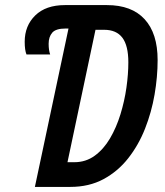

<svg xmlns="http://www.w3.org/2000/svg" viewBox="-20 -734 649 754"><path d="M117 0 249 -622H238Q199 -622 185 -605.5Q171 -589 171 -562Q171 -537 177 -520H84Q77 -537 77 -570Q77 -633 118.5 -673.5Q160 -714 235 -714H400Q497 -714 548 -658.5Q599 -603 599 -498Q599 -432 587 -362.5Q575 -293 549.5 -228.5Q524 -164 483.5 -112.5Q443 -61 386.5 -30.5Q330 0 256 0ZM272 -97Q317 -97 352 -122.5Q387 -148 412 -190.5Q437 -233 453 -285Q469 -337 476.5 -390Q484 -443 484 -489Q484 -555 460.5 -586Q437 -617 389 -617H355L245 -97Z"/></svg>

Font: Noto Sans ExtraCondensed SemiBold
Style: Italic
Weight: 600
Width: 2
Italic angle: -12°
Designer: Monotype Design Team
Foundry: Monotype Imaging Inc.
Version: Version 2.013; ttfautohint (v1.8.4.7-5d5b)